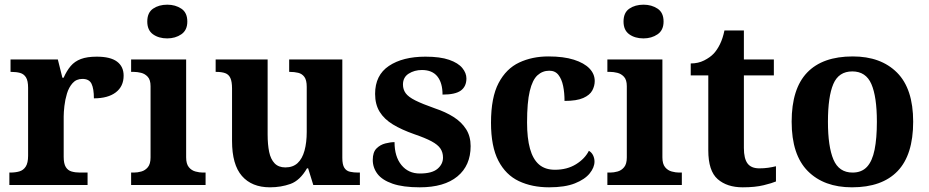

<svg xmlns="http://www.w3.org/2000/svg" viewBox="-20 -790 3967 820"><path d="M20 0V-53H23Q46 -53 62.9 -58Q79.9 -63 89.9 -78.5Q100 -94 100 -125V-415Q100 -445 91 -459.5Q82 -474 66 -478.5Q50 -483 28 -483H25V-536H227L246.5 -458H251.7Q265 -488 282 -508Q299 -528 325.5 -538Q352 -548 393 -548Q451.6 -548 479.8 -526.9Q508 -505.8 508 -467Q508 -421 474.5 -395.5Q441 -370 381 -370Q381 -411 371 -432Q361 -453 332 -453Q306 -453 290 -435Q274 -417 266 -390.5Q258 -364 255 -337Q252 -310 252 -293V-120Q252 -91 261 -76.5Q270 -62 286 -57.5Q302 -53 322 -53H354V0Z M540 0V-53H552Q567 -53 583.5 -57.5Q600 -62 611.5 -75.9Q623 -89.8 623 -117.7V-422Q623 -448.9 611 -462Q599 -475 582.5 -479Q566 -483 552 -483H540V-536H775V-118Q775 -90 786.5 -76Q798 -62 815 -57.5Q832 -53 846 -53H858V0ZM694.1 -626Q658 -626 633.5 -643.5Q609 -661 609 -698Q609 -736 633.7 -753Q658.5 -770 694.5 -770Q729 -770 754.5 -753Q780 -736 780 -698Q780 -661 754.4 -643.5Q728.8 -626 694.1 -626Z M1133 10Q1055.4 10 1013.2 -38.5Q971 -87 971 -188V-412Q971 -441 964 -456.5Q957 -472 942 -477.5Q927 -483 903 -483H901V-536H1123V-216Q1123 -172.6 1129.5 -141.3Q1136 -110 1152.8 -92.5Q1169.6 -75 1198.8 -75Q1231 -75 1251 -93.5Q1271 -112 1280.5 -146.7Q1290 -181.4 1290 -227V-419Q1290 -447.9 1280 -461.5Q1270 -475 1253.8 -479Q1237.7 -483 1217.6 -483H1215V-536H1442V-115.6Q1442 -87 1450.5 -73.5Q1459 -60 1474.7 -56.5Q1490.4 -53 1509 -53H1517V0H1318L1296 -71H1291.1Q1261 -19 1220.5 -4.5Q1180 10 1133 10Z M1773 10Q1701 10 1656.5 -5.5Q1612 -21 1592 -47.5Q1572 -74 1572 -107Q1572 -140 1588 -156Q1604 -172 1626 -177.5Q1648 -183 1665 -183Q1665 -121 1694.5 -85Q1724 -49 1773 -49Q1825 -49 1848.5 -69Q1872 -89 1872 -117Q1872 -139 1861 -155.5Q1850 -172 1823 -186.5Q1796 -201 1749 -217Q1695 -236 1658 -258.5Q1621 -281 1601.5 -312.5Q1582 -344 1582 -389Q1582 -469 1641 -508.5Q1700 -548 1797 -548Q1860 -548 1898.5 -534.5Q1937 -521 1954.5 -499.5Q1972 -478 1972 -455Q1972 -421 1948.5 -403.5Q1925 -386 1870 -386Q1870 -436 1848 -463.5Q1826 -491 1782 -491Q1750 -491 1725.5 -475.5Q1701 -460 1701 -429Q1701 -408 1712.5 -392Q1724 -376 1754 -361Q1784 -346 1838 -327Q1883 -312 1917 -290.5Q1951 -269 1970.5 -238.5Q1990 -208 1990 -166Q1990 -83 1933.5 -36.5Q1877 10 1773 10Z M2325 10Q2252 10 2196 -16.5Q2140 -43 2108.5 -103.5Q2077 -164 2077 -266Q2077 -374 2109.5 -435.5Q2142 -497 2197.5 -523Q2253 -549 2322 -549Q2387 -549 2431 -535Q2475 -521 2497.5 -497.5Q2520 -474 2520 -444Q2520 -423 2509.5 -403.5Q2499 -384 2471 -371.5Q2443 -359 2391 -359Q2391 -394 2385 -423Q2379 -452 2365 -470Q2351 -488 2326 -488Q2297 -488 2275.5 -468.5Q2254 -449 2242.5 -401Q2231 -353 2231 -267Q2231 -200 2243.5 -155Q2256 -110 2282 -87.5Q2308 -65 2350 -65Q2402 -65 2440 -88.5Q2478 -112 2495 -146Q2507 -139 2513 -126.5Q2519 -114 2519 -100Q2519 -75 2498.5 -49.5Q2478 -24 2435.5 -7Q2393 10 2325 10Z M2574 0V-53H2586Q2601 -53 2617.5 -57.5Q2634 -62 2645.5 -75.9Q2657 -89.8 2657 -117.7V-422Q2657 -448.9 2645 -462Q2633 -475 2616.5 -479Q2600 -483 2586 -483H2574V-536H2809V-118Q2809 -90 2820.5 -76Q2832 -62 2849 -57.5Q2866 -53 2880 -53H2892V0ZM2728.1 -626Q2692 -626 2667.5 -643.5Q2643 -661 2643 -698Q2643 -736 2667.7 -753Q2692.5 -770 2728.5 -770Q2763 -770 2788.5 -753Q2814 -736 2814 -698Q2814 -661 2788.4 -643.5Q2762.8 -626 2728.1 -626Z M3152 10Q3085 10 3045 -25Q3005 -60 3005 -148V-468H2930V-519Q2962 -519 2987.5 -532Q3013 -545 3028 -561Q3043 -577 3055 -601.5Q3067 -626 3074 -660H3157V-536H3285V-468H3157V-158Q3157 -113 3172.5 -92Q3188 -71 3223 -71Q3243 -71 3260.5 -73.5Q3278 -76 3294 -80V-15Q3278 -8 3241.5 1Q3205 10 3152 10Z M3618.6 10Q3499 10 3430 -59.3Q3361 -128.7 3361 -270.3Q3361 -411 3427.1 -480Q3493.2 -549 3622 -549Q3742 -549 3811 -480Q3880 -411 3880 -270.3Q3880 -128.7 3813.5 -59.3Q3747 10 3618.6 10ZM3621.2 -53Q3660 -53 3682.7 -77.4Q3705.3 -101.7 3715.2 -150.5Q3725 -199.2 3725 -270Q3725 -377 3701.5 -431Q3678 -485 3620 -485Q3562 -485 3539 -431.2Q3516 -377.5 3516 -270Q3516 -164 3539.5 -108.5Q3563 -53 3621.2 -53Z"/></svg>

Font: Noto Serif Gujarati
Style: Regular
Weight: 400
Designer: Universal Thirst, Indian Type Foundry and the Monotype Design Team
Foundry: Monotype Imaging Inc.
Version: Version 2.102